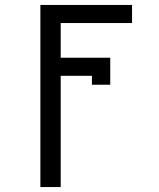

<svg xmlns="http://www.w3.org/2000/svg" viewBox="-20 -540 640 775"><path d="M143 215V-520H513V-447H225V-307H425V-198H351V-234H225V215Z"/></svg>

Font: Iosevka HT Extended
Style: Regular
Weight: 400
Width: 7
Monospace: yes
Designer: Belleve Invis
Foundry: Belleve Invis
Version: Version 32.3.0; ttfautohint (v1.8.4)